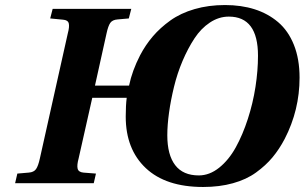

<svg xmlns="http://www.w3.org/2000/svg" viewBox="-20 -727 1209 762"><path d="M644 -189.9Q644 -112.3 675.3 -71.5Q706.5 -30.8 769 -30.8Q811.5 -30.8 849.9 -61.5Q888.2 -92.3 915.8 -142.3Q943.4 -192.4 963.6 -254.9Q983.9 -317.4 993.9 -382.1Q1003.9 -446.8 1003.9 -505.9Q1003.9 -661.1 888.2 -661.1Q848.6 -661.1 813 -637.5Q777.3 -613.8 751.5 -574.2Q725.6 -534.7 704.6 -485.4Q683.6 -436 670.7 -382.8Q657.7 -329.6 650.9 -280.3Q644 -231 644 -189.9ZM40 0 48.8 -38.1 94.2 -42Q114.3 -43.5 123 -55.9Q131.8 -68.4 138.2 -98.1L249 -594.2Q256.3 -621.1 252.9 -634.3Q249.5 -647.5 230 -648.9L179.2 -653.8L189 -691.9H501L491.2 -653.8L446.8 -649.9Q426.3 -648.4 417.7 -636.2Q409.2 -624 402.8 -594.2L356.9 -387.2H492.2Q504.4 -446.3 536.1 -507.8Q557.6 -548.8 586.7 -582.8Q615.7 -616.7 656.2 -645.8Q696.8 -674.8 752.2 -690.9Q807.6 -707 873 -707Q937.5 -707 990.5 -690.2Q1043.5 -673.3 1083.7 -639.2Q1124 -605 1146.5 -548.8Q1168.9 -492.7 1168.9 -418.9Q1168.9 -290 1109.9 -175.8Q1088.4 -134.8 1061.5 -102.5Q1034.7 -70.3 996.3 -42.5Q958 -14.6 904.5 0.2Q851.1 15.1 786.1 15.1Q638.2 15.1 558.6 -59.8Q479 -134.8 479 -264.2Q479 -309.1 482.9 -338.9H346.2L292 -98.1Q284.7 -71.3 288.1 -57.6Q291.5 -43.9 311 -42L360.8 -38.1L352.1 0Z"/></svg>

Font: Linguistics Pro
Style: Bold Italic
Weight: 700
Italic angle: -12°
Designer: Stefan Peev, Context Ltd
Foundry: Stefan Peev, Context Ltd
Version: Version 001.000